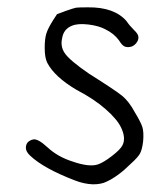

<svg xmlns="http://www.w3.org/2000/svg" viewBox="-20 -593 429 518"><path d="M185.5 -572.3Q192.4 -573.2 216.8 -573.2Q288.1 -574.2 321.3 -536.1Q329.1 -524.4 341.8 -511.7Q353.5 -501 353.5 -492.2Q353.5 -483.4 346.7 -475.6Q339.8 -467.8 330.6 -466.3Q321.3 -464.8 314.9 -468.3Q308.6 -471.7 300.8 -484.4Q287.1 -502.9 264.6 -513.7Q247.1 -523.4 218.3 -526.9Q189.5 -530.3 173.8 -523.4Q151.4 -514.6 147.5 -489.3Q142.6 -467.8 154.3 -450.2Q167 -430.7 219.7 -394.5Q291 -349.6 309.6 -334.5Q328.1 -319.3 343.8 -290Q360.4 -262.7 364.3 -249.5Q368.2 -236.3 366.2 -211.9Q363.3 -188.5 357.4 -178.2Q351.6 -168 332 -150.4Q298.8 -117.2 266.6 -102.5Q252.9 -95.7 230.5 -95.7Q206.1 -96.7 181.6 -106.4Q97.7 -138.7 61.5 -172.9Q49.8 -183.6 49.8 -194.3Q49.8 -211.9 69.3 -216.8Q82 -219.7 108.4 -195.3Q135.7 -169.9 175.8 -157.2Q220.7 -141.6 244.1 -149.4Q258.8 -154.3 281.7 -171.9Q304.7 -189.5 310.5 -201.2Q320.3 -220.7 306.6 -249Q295.9 -271.5 264.6 -298.8Q233.4 -326.2 186.5 -350.6Q127 -385.7 107.4 -423.8Q100.6 -437.5 100.6 -463.9Q100.6 -488.3 105 -502.4Q109.4 -516.6 123 -538.1L133.8 -554.7L157.2 -563.5Q179.7 -571.3 185.5 -572.3Z"/></svg>

Font: JasonHandwriting3
Style: Regular
Weight: 400
Version: Version 1.24.9